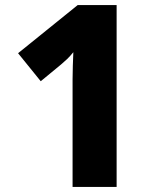

<svg xmlns="http://www.w3.org/2000/svg" viewBox="-20 -734 623 754"><path d="M438 0H265V-384Q265 -397 265 -422Q265 -447 266 -476Q267 -505 268 -529Q255 -513 243.5 -502Q232 -491 220 -481L140 -415L51 -525L285 -714H438Z"/></svg>

Font: Noto Sans Khmer UI ExtraBold
Style: Regular
Weight: 800
Designer: Danh Hong and the Monotype Design Team
Foundry: Monotype Imaging Inc.
Version: Version 2.002; ttfautohint (v1.8.4.7-5d5b)